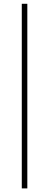

<svg xmlns="http://www.w3.org/2000/svg" viewBox="-20 -788 266 1040"><path d="M98 232.5V-767.5H128V232.5Z"/></svg>

Font: Newsreader Display ExtraLight
Style: Regular
Weight: 275
Designer: Hugues Gentile
Foundry: Production Type
Version: Version 1.001